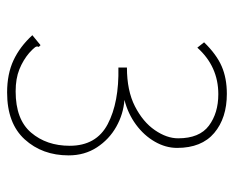

<svg xmlns="http://www.w3.org/2000/svg" viewBox="-79 -568 658 540"><g transform="rotate(90 250.0 -298.0)"><path d="M240 11Q188 11 149.5 -7Q111 -25 79 -60L101 -78L107 -83L112 -78Q109 -73 113 -67.5Q117 -62 129 -51Q149 -34 175 -23.5Q201 -13 237 -13Q316 -13 353 -56.5Q390 -100 390 -165Q390 -240 329 -272Q268 -304 170 -302V-326Q235 -326 279 -348.5Q323 -371 346 -404.5Q369 -438 369 -470Q369 -530 333.5 -556.5Q298 -583 245 -583Q167 -583 114 -524L99 -543Q133 -578 166.5 -592.5Q200 -607 244 -607Q312 -607 354 -571.5Q396 -536 396 -467Q396 -435 378.5 -404.5Q361 -374 330.5 -351.5Q300 -329 261 -319Q301 -316 336.5 -296Q372 -276 394.5 -241.5Q417 -207 417 -162Q417 -88 372 -38.5Q327 11 240 11Z"/></g></svg>

Font: Inconsolata ExtraLight
Style: Regular
Weight: 200
Monospace: yes
Designer: Raph Levien, Cyreal, Brenton Simpson
Foundry: Raph Levien, Cyreal, Google
Version: Version 3.001; ttfautohint (v1.8.2.53-6de2)